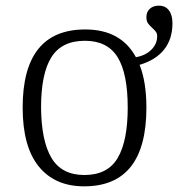

<svg xmlns="http://www.w3.org/2000/svg" viewBox="-20 -648 629 678"><path d="M60 -268Q60 -544 281 -544Q407 -544 460 -446Q494 -452 514.5 -472.5Q535 -493 535 -520Q535 -529 531 -535Q527 -541 518 -549Q507 -559 502 -566.5Q497 -574 497 -588Q497 -606 509 -617Q521 -628 541 -628Q564 -628 576.5 -611.5Q589 -595 589 -566Q589 -510 559.5 -473Q530 -436 473 -419Q497 -358 497 -268Q497 10 277 10Q174 10 117 -60Q60 -130 60 -268ZM431 -268Q431 -389 395 -446.5Q359 -504 280 -504Q198 -504 161.5 -446Q125 -388 125 -268Q126 -150 162 -90Q198 -30 278 -30Q360 -30 395.5 -90Q431 -150 431 -268Z"/></svg>

Font: Noto Serif Light
Style: Regular
Weight: 300
Designer: Monotype Design Team
Foundry: Monotype Imaging Inc.
Version: Version 1.001